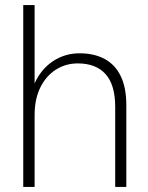

<svg xmlns="http://www.w3.org/2000/svg" viewBox="-20 -740 584 760"><path d="M72 0V-720H117V-410Q143 -467 190 -498Q237 -529 295 -529Q353 -529 394.5 -506.5Q436 -484 458 -438.5Q480 -393 480 -324V0H436V-317Q436 -404 398 -446.5Q360 -489 288 -489Q239 -489 200 -463.5Q161 -438 139 -392.5Q117 -347 117 -284V0Z"/></svg>

Font: DM Sans 11pt ExtraLight
Style: Regular
Weight: 250
Version: Version 4.004;gftools[0.9.30]